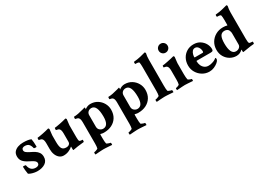

<svg xmlns="http://www.w3.org/2000/svg" viewBox="-2 -1575 3715 2683"><g transform="rotate(-30 1856.0 -233.0)"><path d="M178.7 9.8Q156.2 9.8 128.9 4.9Q101.6 0 78.1 -8.8Q54.7 -17.6 42 -27.3Q30.3 -94.7 30.3 -146.5Q35.2 -149.4 44.9 -149.4Q76.2 -149.4 77.1 -140.6Q93.8 -43.9 182.6 -43.9Q206.1 -43.9 221.7 -54.7Q237.3 -65.4 237.3 -86.9Q237.3 -107.4 220.7 -122.1Q204.1 -136.7 181.6 -148.4Q159.2 -160.2 140.6 -169.9Q84 -197.3 56.6 -230Q29.3 -262.7 29.3 -310.5Q29.3 -355.5 52.7 -383.3Q76.2 -411.1 115.2 -424.8Q154.3 -438.5 199.2 -438.5Q284.2 -438.5 326.2 -418.9Q335.9 -376 335.9 -297.9Q335.9 -289.1 323.2 -289.1Q293 -289.1 291 -296.9Q282.2 -337.9 261.2 -361.3Q240.2 -384.8 194.3 -384.8Q172.9 -384.8 159.2 -374.5Q145.5 -364.3 145.5 -344.7Q145.5 -322.3 165 -306.2Q184.6 -290 222.7 -271.5Q254.9 -256.8 285.2 -237.8Q315.4 -218.8 334.5 -190.9Q353.5 -163.1 353.5 -121.1Q353.5 -56.6 304.2 -23.4Q254.9 9.8 178.7 9.8Z M759.8 4.9Q753.9 4.9 753.9 -12.7V-48.8Q753.9 -56.6 750 -52.7Q729.5 -31.2 689.9 -13.7Q650.4 3.9 604.5 3.9Q566.4 3.9 537.6 -19.5Q508.8 -43 493.2 -82.5Q477.5 -122.1 477.5 -169.9V-264.6Q477.5 -319.3 460 -337.9Q452.1 -347.7 439 -351.6Q425.8 -355.5 416 -356.9Q406.2 -358.4 406.2 -360.4Q406.2 -394.5 411.1 -394.5Q419.9 -394.5 443.8 -398.4Q467.8 -402.3 496.1 -407.7Q524.4 -413.1 550.3 -419.4Q576.2 -425.8 589.8 -429.7Q592.8 -430.7 595.2 -431.6Q597.7 -432.6 600.6 -432.6Q605.5 -432.6 610.4 -426.3Q615.2 -419.9 615.2 -416Q610.4 -373 607.4 -348.6Q604.5 -324.2 604.5 -318.4V-213.9Q604.5 -137.7 624 -106.9Q643.6 -76.2 689.5 -76.2Q722.7 -76.2 739.3 -91.3Q755.9 -106.4 755.9 -125V-264.6Q755.9 -319.3 738.3 -337.9Q730.5 -347.7 717.3 -351.6Q704.1 -355.5 694.3 -356.9Q684.6 -358.4 684.6 -360.4Q684.6 -394.5 689.5 -394.5Q698.2 -394.5 722.2 -398.4Q746.1 -402.3 774.4 -407.7Q802.7 -413.1 828.6 -419.4Q854.5 -425.8 868.2 -429.7L878.9 -432.6Q883.8 -432.6 888.7 -426.3Q893.6 -419.9 893.6 -416Q888.7 -373 885.7 -348.6Q882.8 -324.2 882.8 -319.3V-127.9Q882.8 -76.2 892.6 -66.4Q897.5 -61.5 908.2 -59.1Q918.9 -56.6 929.7 -56.6H939.5Q943.4 -55.7 943.4 -48.8Q943.4 -20.5 937.5 -20.5Q877 -14.6 836.4 -8.8Q795.9 -2.9 773.4 2Z M995.1 212.9Q991.2 209 991.2 193.4Q991.2 176.8 995.1 176.8Q1002.9 176.8 1017.6 172.4Q1032.2 168 1044.9 162.1Q1057.6 156.2 1058.6 152.3Q1065.4 125 1065.4 78.1V-264.6Q1065.4 -319.3 1047.9 -337.9Q1040 -347.7 1026.9 -351.6Q1013.7 -355.5 1003.9 -356.9Q994.1 -358.4 994.1 -360.4Q994.1 -394.5 999 -394.5Q1029.3 -394.5 1068.4 -401.9Q1107.4 -409.2 1156.2 -422.9Q1185.5 -432.6 1188.5 -432.6Q1194.3 -432.6 1194.3 -419.9Q1194.3 -417 1193.8 -412.6Q1193.4 -408.2 1192.4 -402.3Q1234.4 -435.5 1282.2 -435.5Q1344.7 -435.5 1393.1 -405.8Q1441.4 -376 1469.2 -327.1Q1497.1 -278.3 1497.1 -221.7Q1497.1 -149.4 1465.3 -98.1Q1433.6 -46.9 1378.4 -19.5Q1323.2 7.8 1252.9 7.8Q1229.5 7.8 1213.9 3.4Q1198.2 -1 1196.3 -1Q1192.4 -1 1192.4 14.6V63.5Q1192.4 127.9 1199.2 152.3Q1201.2 156.2 1213.9 162.1Q1226.6 168 1240.7 172.4Q1254.9 176.8 1260.7 176.8Q1262.7 176.8 1263.7 184.6Q1264.6 192.4 1264.6 201.2Q1264.6 210 1262.7 212.9Q1256.8 212.9 1240.2 211.4Q1223.6 210 1201.7 208.5Q1179.7 207 1160.2 206.1Q1140.6 205.1 1128.9 205.1Q1117.2 205.1 1097.2 206.1Q1077.1 207 1055.7 208.5Q1034.2 210 1017.6 211.4Q1001 212.9 995.1 212.9ZM1268.6 -44.9Q1356.4 -44.9 1356.4 -189.5Q1356.4 -378.9 1267.6 -378.9Q1233.4 -378.9 1212.9 -358.4Q1192.4 -337.9 1192.4 -306.6V-122.1Q1192.4 -85 1216.8 -64.9Q1241.2 -44.9 1268.6 -44.9Z M1548.8 212.9Q1544.9 209 1544.9 193.4Q1544.9 176.8 1548.8 176.8Q1556.6 176.8 1571.3 172.4Q1585.9 168 1598.6 162.1Q1611.3 156.2 1612.3 152.3Q1619.1 125 1619.1 78.1V-264.6Q1619.1 -319.3 1601.6 -337.9Q1593.8 -347.7 1580.6 -351.6Q1567.4 -355.5 1557.6 -356.9Q1547.9 -358.4 1547.9 -360.4Q1547.9 -394.5 1552.7 -394.5Q1583 -394.5 1622.1 -401.9Q1661.1 -409.2 1710 -422.9Q1739.3 -432.6 1742.2 -432.6Q1748 -432.6 1748 -419.9Q1748 -417 1747.6 -412.6Q1747.1 -408.2 1746.1 -402.3Q1788.1 -435.5 1835.9 -435.5Q1898.4 -435.5 1946.8 -405.8Q1995.1 -376 2022.9 -327.1Q2050.8 -278.3 2050.8 -221.7Q2050.8 -149.4 2019 -98.1Q1987.3 -46.9 1932.1 -19.5Q1877 7.8 1806.6 7.8Q1783.2 7.8 1767.6 3.4Q1752 -1 1750 -1Q1746.1 -1 1746.1 14.6V63.5Q1746.1 127.9 1752.9 152.3Q1754.9 156.2 1767.6 162.1Q1780.3 168 1794.4 172.4Q1808.6 176.8 1814.5 176.8Q1816.4 176.8 1817.4 184.6Q1818.4 192.4 1818.4 201.2Q1818.4 210 1816.4 212.9Q1810.5 212.9 1793.9 211.4Q1777.3 210 1755.4 208.5Q1733.4 207 1713.9 206.1Q1694.3 205.1 1682.6 205.1Q1670.9 205.1 1650.9 206.1Q1630.9 207 1609.4 208.5Q1587.9 210 1571.3 211.4Q1554.7 212.9 1548.8 212.9ZM1822.3 -44.9Q1910.2 -44.9 1910.2 -189.5Q1910.2 -378.9 1821.3 -378.9Q1787.1 -378.9 1766.6 -358.4Q1746.1 -337.9 1746.1 -306.6V-122.1Q1746.1 -85 1770.5 -64.9Q1794.9 -44.9 1822.3 -44.9Z M2104.5 3.9Q2100.6 0 2100.6 -16.6Q2100.6 -32.2 2104.5 -32.2Q2112.3 -32.2 2127 -36.6Q2141.6 -41 2154.3 -46.9Q2167 -52.7 2168 -56.6Q2174.8 -84 2174.8 -130.9V-518.6Q2174.8 -541 2173.3 -558.6Q2171.9 -576.2 2169.9 -588.9Q2166 -604.5 2119.1 -604.5H2110.4Q2104.5 -604.5 2104.5 -624Q2104.5 -640.6 2110.4 -640.6Q2167 -645.5 2217.3 -657.2Q2267.6 -668.9 2289.1 -675.8L2298.8 -678.7H2300.8Q2304.7 -678.7 2308.6 -672.9Q2312.5 -667 2313.5 -662.1Q2302.7 -616.2 2302.7 -563.5L2301.8 -145.5Q2301.8 -81.1 2308.6 -56.6Q2310.5 -52.7 2323.2 -46.9Q2335.9 -41 2350.1 -36.6Q2364.3 -32.2 2370.1 -32.2Q2372.1 -32.2 2373 -24.4Q2374 -16.6 2374 -7.8Q2374 1 2372.1 3.9Q2366.2 3.9 2349.6 2.4Q2333 1 2311 -0.5Q2289.1 -2 2269.5 -2.9Q2250 -3.9 2238.3 -3.9Q2226.6 -3.9 2206.5 -2.9Q2186.5 -2 2165 -0.5Q2143.6 1 2127 2.4Q2110.4 3.9 2104.5 3.9Z M2432.6 3.9Q2428.7 0 2428.7 -14.6Q2428.7 -29.3 2432.6 -29.3Q2440.4 -29.3 2453.1 -33.2Q2465.8 -37.1 2477.5 -43Q2489.3 -48.8 2490.2 -53.7Q2497.1 -81.1 2497.1 -127.9V-270.5Q2497.1 -325.2 2479.5 -343.8Q2471.7 -353.5 2458.5 -357.4Q2445.3 -361.3 2435.5 -362.8Q2425.8 -364.3 2425.8 -366.2Q2425.8 -394.5 2430.7 -394.5Q2439.5 -394.5 2462.9 -398.4Q2486.3 -402.3 2515.1 -408.2Q2543.9 -414.1 2569.8 -419.9Q2595.7 -425.8 2609.4 -429.7L2620.1 -432.6Q2625 -432.6 2629.9 -426.3Q2634.8 -419.9 2634.8 -416Q2629.9 -373 2627 -348.6Q2624 -324.2 2624 -318.4V-142.6Q2624 -86.9 2631.8 -53.7Q2633.8 -49.8 2645 -43.9Q2656.2 -38.1 2668.9 -33.7Q2681.6 -29.3 2686.5 -29.3Q2689.5 -29.3 2689.9 -14.6Q2690.4 0 2688.5 3.9Q2680.7 2.9 2655.8 1.5Q2630.9 0 2603.5 -2Q2576.2 -3.9 2560.5 -3.9Q2544.9 -3.9 2517.6 -2Q2490.2 0 2465.8 1.5Q2441.4 2.9 2432.6 3.9ZM2555.7 -529.3Q2525.4 -529.3 2504.4 -550.3Q2483.4 -571.3 2483.4 -601.6Q2483.4 -631.8 2504.4 -652.8Q2525.4 -673.8 2555.7 -673.8Q2585.9 -673.8 2606.9 -652.8Q2627.9 -631.8 2627.9 -601.6Q2627.9 -571.3 2606.9 -550.3Q2585.9 -529.3 2555.7 -529.3Z M2955.1 6.8Q2895.5 6.8 2845.2 -23.4Q2794.9 -53.7 2765.1 -104.5Q2735.4 -155.3 2735.4 -215.8Q2735.4 -278.3 2762.2 -328.1Q2789.1 -377.9 2836.9 -407.2Q2884.8 -436.5 2947.3 -436.5Q3008.8 -436.5 3052.2 -407.7Q3095.7 -378.9 3118.7 -336.4Q3141.6 -293.9 3141.6 -251Q3141.6 -228.5 3132.3 -221.7Q3123 -214.8 3095.7 -214.8H2875Q2869.1 -214.8 2869.1 -208Q2869.1 -172.9 2882.3 -141.6Q2895.5 -110.4 2921.4 -90.8Q2947.3 -71.3 2984.4 -71.3Q3017.6 -71.3 3045.9 -81.1Q3065.4 -86.9 3076.2 -91.8Q3086.9 -96.7 3096.2 -103Q3105.5 -109.4 3118.2 -119.1Q3127 -115.2 3127 -100.6Q3127 -87.9 3123 -81.1Q3117.2 -65.4 3092.3 -44.9Q3067.4 -24.4 3031.7 -8.8Q2996.1 6.8 2955.1 6.8ZM2876 -268.6H3000Q3013.7 -268.6 3013.7 -287.1Q3013.7 -324.2 2993.7 -353.5Q2973.6 -382.8 2942.4 -382.8Q2914.1 -382.8 2897.9 -362.8Q2881.8 -342.8 2875.5 -318.4Q2869.1 -293.9 2869.1 -278.3Q2869.1 -268.6 2876 -268.6Z M3391.6 5.9Q3338.9 5.9 3292.5 -20.5Q3246.1 -46.9 3217.3 -94.7Q3188.5 -142.6 3188.5 -207Q3188.5 -272.5 3219.2 -324.2Q3250 -376 3303.2 -406.2Q3356.4 -436.5 3422.9 -436.5Q3463.9 -436.5 3491.2 -427.7Q3494.1 -427.7 3494.1 -441.4V-518.6Q3494.1 -559.6 3488.3 -588.9Q3484.4 -604.5 3437.5 -604.5H3428.7Q3422.9 -604.5 3422.9 -624Q3422.9 -640.6 3428.7 -640.6Q3485.4 -645.5 3535.6 -657.2Q3585.9 -668.9 3607.4 -675.8L3617.2 -678.7H3619.1Q3623 -678.7 3627 -672.9Q3630.9 -667 3631.8 -662.1Q3621.1 -616.2 3621.1 -563.5V-143.6Q3621.1 -122.1 3623 -97.2Q3625 -72.3 3631.8 -65.4Q3639.6 -59.6 3649.4 -59.1Q3659.2 -58.6 3674.8 -56.6L3684.6 -55.7Q3687.5 -54.7 3687.5 -43.9Q3687.5 -19.5 3681.6 -19.5Q3657.2 -18.6 3625.5 -13.7Q3593.8 -8.8 3563.5 -3.9Q3533.2 1 3514.6 3.9L3500 5.9Q3494.1 6.8 3494.1 -10.7V-31.2Q3494.1 -39.1 3490.2 -35.2Q3449.2 5.9 3391.6 5.9ZM3417 -53.7Q3450.2 -53.7 3472.2 -72.8Q3494.1 -91.8 3494.1 -119.1V-296.9Q3494.1 -308.6 3492.2 -319.3Q3490.2 -330.1 3483.4 -346.7Q3476.6 -363.3 3459.5 -373.5Q3442.4 -383.8 3417 -383.8Q3371.1 -383.8 3350.1 -347.2Q3329.1 -310.5 3329.1 -230.5Q3329.1 -53.7 3417 -53.7Z"/></g></svg>

Font: Crimson Text Bold
Style: Bold
Weight: 700
Designer: Sebastian Kosch
Foundry: Sebastian Kosch
Version: Version 1.10 July 1, 2025